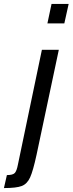

<svg xmlns="http://www.w3.org/2000/svg" viewBox="-116 -763 369 976"><path d="M125 -644 146 -743H233L211 -644ZM-25 74 97 -510H183L70 23Q52 106 37 139Q22 172 -5.5 182.5Q-33 193 -96 193L-81 127Q-51 127 -41 116.5Q-31 106 -25 74Z"/></svg>

Font: Saira Ultra Condensed SemiBold
Style: Italic
Weight: 600
Width: 1
Italic angle: -12°
Designer: Hector Gatti with collaboration of the Omnibus-Type team
Foundry: Omnibus-Type
Version: Version 1.001; ttfautohint (v1.8)